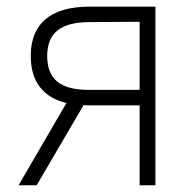

<svg xmlns="http://www.w3.org/2000/svg" viewBox="-20 -550 560 570"><path d="M394.5 -237.3H242.2L228 -237.8L88.9 0H35.2L177.2 -244.1Q125 -256.8 98.1 -292Q71.3 -327.1 71.3 -383.8Q71.3 -456.1 115.5 -493.2Q159.7 -530.3 246.1 -530.3H441.4V0H394.5ZM242.2 -283.2H394.5V-485.4L246.1 -484.4Q182.1 -484.4 151.1 -460Q120.1 -435.5 120.1 -383.8Q120.1 -332 150.1 -307.6Q180.2 -283.2 242.2 -283.2Z"/></svg>

Font: Pretendard JP ExtraLight
Style: Regular
Weight: 200
Designer: Base glyphs from Inter by Rasmus Andersson; Hangeul glyphs from Noto Sans CJK(Source Han Sans) by Jang Soo-young and Kan
Foundry: Kil Hyung-jin
Version: Version 1.309